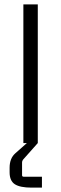

<svg xmlns="http://www.w3.org/2000/svg" viewBox="-20 -655 280 879"><path d="M172 204H125Q72 204 48 188.5Q24 173 24 134V113Q24 70 50 47L103 0H87V-635H153V0L89 72Q81 80 81 89V147Q81 154 88 154H172Z"/></svg>

Font: Gemunu Libre Light
Style: Regular
Weight: 300
Designer: Puspanada Ekanayake, Sola Matas, Pathum Egodawatta, Kosala Senevirathne
Foundry: mooniak
Version: Version 1.100